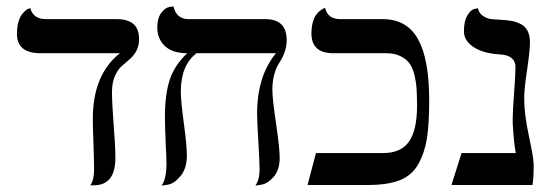

<svg xmlns="http://www.w3.org/2000/svg" viewBox="-20 -580 1736 602"><path d="M331.1 -291Q331.1 -256.8 336.4 -188.5Q341.8 -120.1 341.8 -85Q341.8 1 273.9 1H263.2Q275.4 -17.1 274.9 -48.8Q274.9 -82 272.9 -133.5Q271 -185.1 271 -207Q271 -346.2 356 -413.1H107.9Q32.7 -413.1 33.2 -474.1Q33.2 -495.1 37.6 -510.5Q42 -525.9 48.1 -533.9Q54.2 -542 60.1 -546.9Q65.9 -551.8 70.3 -553.2L75.2 -554.2Q84 -520 124 -520H346.2Q416 -520 416 -458Q416 -435.1 407 -419.4Q397.9 -403.8 386 -393.8Q374 -383.8 361.6 -372.8Q349.1 -361.8 340.1 -341.3Q331.1 -320.8 331.1 -291Z M834 -298.8Q834 -270 845.5 -193.1Q856.9 -116.2 856.9 -85Q856.9 -46.9 837.9 -25.4Q818.8 -3.9 799.8 -1L780.8 2Q793.9 -17.1 793.9 -48.8Q793.9 -69.8 790 -136Q786.1 -202.1 786.1 -223.1Q786.1 -341.3 845.2 -413.1H596.2Q547.4 -376 546.9 -293.9Q546.9 -263.2 556.4 -193.6Q565.9 -124 565.9 -92.8Q565.9 -51.8 545.9 -27.8Q525.9 -3.9 506.3 -1L486.8 2Q502 -20 502 -67.9Q502 -80.1 499.5 -131.6Q497.1 -183.1 497.1 -214.8Q497.1 -281.7 511.5 -327.9Q525.9 -374 566.9 -413.1Q521 -413.1 497.1 -435.5Q473.1 -458 473.1 -494.1Q473.1 -522.9 485.6 -539.6Q498 -556.2 511.2 -558.1L523.9 -560.1Q532.7 -520 571.8 -520H812Q878.9 -520 878.9 -454.1Q878.9 -418.9 856.4 -384.3Q834 -349.6 834 -298.8Z M1287.6 -248Q1287.6 -280.3 1286.1 -301.8Q1284.7 -323.2 1279.1 -346.2Q1273.4 -369.1 1262.9 -382.6Q1252.4 -396 1234.4 -404.5Q1216.3 -413.1 1191.4 -413.1H1025.4Q956.5 -413.1 956.5 -475.1Q956.5 -495.1 960.9 -510.5Q965.3 -525.9 971.4 -533.9Q977.5 -542 984.1 -546.9Q990.7 -551.8 995.1 -553.7L999.5 -555.2Q1007.3 -520 1047.4 -520H1179.7Q1255.9 -520 1290.8 -457Q1325.7 -394 1325.7 -265.1Q1325.7 -190.9 1318.6 -146Q1311.5 -101.1 1291.5 -65.4Q1271.5 -29.8 1233.4 -14.9Q1195.3 0 1133.3 0H944.3L970.7 -100.1H1180.7Q1237.8 -100.1 1262.7 -136.5Q1287.6 -172.9 1287.6 -248Z M1623.5 -272Q1623.5 -222.2 1638.4 -153.1Q1653.3 -84 1653.3 -63Q1653.3 -19 1649.4 0H1395.5L1427.2 -100.1H1597.2Q1591.3 -130.9 1588.4 -181.2Q1587.4 -188 1587.4 -204.1Q1587.4 -230 1591.8 -287.6Q1596.2 -345.2 1596.2 -369.1Q1596.2 -406.2 1549.3 -409.2Q1496.1 -412.1 1465.3 -432.1Q1434.6 -452.1 1434.6 -481.9Q1434.6 -514.2 1445.6 -532Q1456.5 -549.8 1467.3 -551.8L1478.5 -554.2Q1481.4 -539.1 1493.9 -530.5Q1506.3 -522 1517.8 -520.5Q1529.3 -519 1548.3 -518.1Q1568.4 -517.1 1582.8 -514.6Q1597.2 -512.2 1611.8 -505.1Q1626.5 -498 1634 -483.6Q1641.6 -469.2 1641.6 -448.2Q1641.6 -420.4 1632.6 -360.6Q1623.5 -300.8 1623.5 -272Z"/></svg>

Font: Linux Libertine Display
Style: Regular
Weight: 400
Designer: Philipp H. Poll
Foundry: Philipp H. Poll
Version: Version 5.0.9